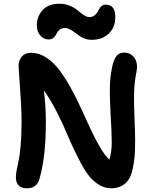

<svg xmlns="http://www.w3.org/2000/svg" viewBox="-20 -953 822 1026"><path d="M240.2 -742.2Q212.4 -742.2 194.6 -763.9Q176.8 -785.6 176.8 -816.9Q176.8 -864.3 207.3 -898.7Q237.8 -933.1 298.8 -933.1Q328.1 -933.1 354.2 -921.9Q380.4 -910.6 395.3 -897.5Q410.2 -884.3 426.8 -873Q443.4 -861.8 456.1 -861.8Q471.7 -861.8 482.4 -868.7Q493.2 -875.5 499 -885.3Q504.9 -895 510 -904.8Q515.1 -914.6 523.7 -921.4Q532.2 -928.2 544.9 -928.2Q596.2 -928.2 596.2 -860.8Q596.2 -807.1 561.5 -773.7Q526.9 -740.2 469.2 -740.2Q450.2 -740.2 432.9 -746.8Q415.5 -753.4 402.6 -762.5Q389.6 -771.5 377.7 -780.8Q365.7 -790 352.8 -796.6Q339.8 -803.2 327.1 -803.2Q312 -803.2 302 -796.9Q292 -790.5 286.9 -781.5Q281.7 -772.5 276.9 -763.7Q272 -754.9 262.9 -748.5Q253.9 -742.2 240.2 -742.2ZM125 53.2Q64.9 53.2 64.9 -5.9Q64.9 -22.5 69.6 -47.1Q74.2 -71.8 80.1 -97.4Q85.9 -123 90.6 -178Q95.2 -232.9 95.2 -303.2Q95.2 -371.1 87.2 -481.9Q79.1 -592.8 79.1 -599.1Q79.1 -630.4 96.7 -650.6Q114.3 -670.9 146 -670.9Q188 -670.9 227.3 -645.5Q266.6 -620.1 298.3 -577.1Q330.1 -534.2 359.1 -481.7Q388.2 -429.2 414.6 -371.3Q440.9 -313.5 464.6 -262.2Q488.3 -210.9 514.4 -166.5Q540.5 -122.1 564 -100.1Q577.1 -137.2 577.1 -191.9Q577.1 -243.2 571.5 -333.7Q565.9 -424.3 567.1 -488.5Q568.4 -552.7 583 -610.8Q592.3 -643.6 606.2 -657.7Q620.1 -671.9 643.1 -671.9Q671.4 -671.9 688.5 -655.3Q705.6 -638.7 710 -617.2Q714.4 -595.7 710 -573.2Q698.2 -515.1 696.5 -461.4Q694.8 -407.7 698.5 -328.4Q702.1 -249 702.1 -203.1Q702.1 -154.3 699.5 -119.1Q696.8 -84 689 -49.6Q681.2 -15.1 667.5 6.1Q653.8 27.3 630.6 40.3Q607.4 53.2 575.2 53.2Q534.2 53.2 498.8 27.8Q463.4 2.4 438 -37.4Q412.6 -77.1 385.3 -133.5Q357.9 -189.9 335.2 -244.4Q312.5 -298.8 280 -361.6Q247.6 -424.3 214.8 -469.2Q225.1 -380.4 225.1 -303.2Q225.1 -113.3 190.9 2.9Q185.1 26.4 168.2 39.8Q151.4 53.2 125 53.2Z"/></svg>

Font: Shantell Sans Bouncy
Style: Regular
Weight: 600
Designer: Stephen Nixon, Anya Danilova, Shantell Martin
Foundry: Arrow Type
Version: Version 1.006;[9816181b4]